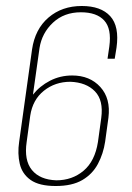

<svg xmlns="http://www.w3.org/2000/svg" viewBox="-20 -613 441 641"><path d="M166 8Q111 8 82.5 -12Q54 -32 46 -66Q38 -100 44 -140L87 -448Q97 -516 142 -554.5Q187 -593 253 -593Q317 -593 348 -559Q379 -525 369 -454L363 -417H339L345 -458Q353 -517 328 -544.5Q303 -572 250 -572Q194 -572 157 -537.5Q120 -503 112 -453L90 -297Q113 -326 147 -343.5Q181 -361 221 -361Q280 -361 315 -322.5Q350 -284 342 -220L331 -140Q325 -100 307 -66Q289 -32 255 -12Q221 8 166 8ZM168 -11Q221 -11 259 -43Q297 -75 307 -139L318 -219Q326 -278 297 -308Q268 -338 215 -340Q164 -340 126.5 -310Q89 -280 81 -227L69 -139Q60 -78 86.5 -45.5Q113 -13 168 -11Z"/></svg>

Font: Alumni Sans SC Thin
Style: Italic
Weight: 100
Italic angle: -8°
Designer: Robert E. Leuschke
Foundry: Robert E. Leuschke
Version: Version 1.016